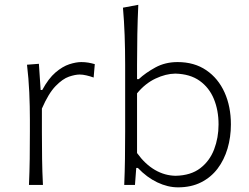

<svg xmlns="http://www.w3.org/2000/svg" viewBox="-20 -782 1055 812"><path d="M102.5 0H161.6Q158.7 -57.1 158 -109.9Q157.2 -162.6 157.2 -224.6V-322.8Q185.5 -387.7 215.3 -418.2Q245.1 -448.7 271.7 -457.8Q298.3 -466.8 316.9 -466.8Q330.1 -466.8 345.7 -463.1Q361.3 -459.5 376 -454.1L380.9 -510.7Q367.7 -514.6 353.5 -517.1Q339.4 -519.5 323.7 -519.5Q301.8 -519.5 273.2 -510.3Q244.6 -501 214.8 -475.6Q185.1 -450.2 158.7 -401.4H151.9L144.5 -512.2L94.2 -508.3Q101.1 -450.7 103.8 -391.6Q106.4 -332.5 106.4 -277.3V-226.1Q106.4 -163.1 105.7 -110.1Q105 -57.1 102.5 0Z M732.9 10.3Q788.6 10.3 830.6 -11Q872.6 -32.2 900.4 -69.1Q928.2 -106 942.4 -154.1Q956.5 -202.1 956.5 -255.9Q956.5 -331.5 929.7 -391.1Q902.8 -450.7 852.3 -485.1Q801.8 -519.5 731 -519.5Q678.7 -519.5 637.2 -496.8Q595.7 -474.1 566.9 -447.3H559.6V-507.8Q559.6 -574.2 560.8 -636.5Q562 -698.7 564.9 -761.7L500 -749.5Q504.9 -693.4 507.1 -633.3Q509.3 -573.2 509.3 -507.8V-226.1Q509.3 -163.1 508.5 -110.1Q507.8 -57.1 505.4 0H550.8L556.2 -71.8H563Q601.1 -31.7 645.3 -10.7Q689.5 10.3 732.9 10.3ZM723.1 -38.6Q676.8 -39.1 635 -63.5Q593.3 -87.9 559.6 -134.8V-387.2Q594.2 -429.2 637.7 -449.7Q681.2 -470.2 721.2 -470.7Q783.7 -469.2 824.2 -440.4Q864.7 -411.6 884.5 -363.5Q904.3 -315.4 904.3 -255.9Q904.3 -199.2 885.5 -150.1Q866.7 -101.1 826.9 -70.6Q787.1 -40 723.1 -38.6Z"/></svg>

Font: Pinar VF
Style: Regular
Weight: 300
Designer: Amin Abedi
Version: Version 2.000